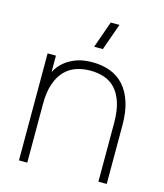

<svg xmlns="http://www.w3.org/2000/svg" viewBox="-114 -851 800 936"><g transform="rotate(15 286.5 -382.5)"><path d="M324.5 -630H280.5L328.5 -765H372.5ZM471 -296Q471 -357 457.5 -398.5Q444 -440 420.5 -465.5Q397 -491 364.5 -502Q332 -513 294 -513Q256.5 -513 223.5 -502Q190.5 -491 165.8 -465.5Q141 -440 126.5 -398.5Q112 -357 112 -296L102 -439.5Q109 -454 122 -474Q135 -494 157 -512Q179 -530 212.5 -542.5Q246 -555 294 -555Q343 -555 383.5 -539.8Q424 -524.5 452.8 -492.5Q481.5 -460.5 497.2 -411.8Q513 -363 513 -296V0H471ZM70 0V-540H112V0Z"/></g></svg>

Font: Vela Sans GX ExtLt
Style: Regular
Weight: 200
Designer: Principal design: Mikhail Sharanda - project Manrope.
Design modification: Ravid Balaliev
Foundry: Mikhail Sharanda
Version: Version 1.001